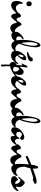

<svg xmlns="http://www.w3.org/2000/svg" viewBox="1634 -2276 907 4216"><g transform="rotate(90 2088.0 -168.5)"><path d="M25.5 -311Q10 -328 10 -353Q10 -378 25.5 -395Q41 -412 64 -412Q87 -412 102.5 -395Q118 -378 118 -353Q118 -328 102.5 -311Q87 -294 64 -294Q41 -294 25.5 -311ZM233 -93Q243 -101 251 -101Q265 -101 265 -83Q265 -58 203 -8.5Q141 41 96 41Q51 41 26 9Q1 -23 1 -73.5Q1 -124 18 -171Q35 -218 52 -218Q60 -217 60 -193.5Q60 -170 67 -142Q74 -114 97.5 -88.5Q121 -63 158.5 -63Q196 -63 233 -93Z M244 -86Q244 -102 275 -138.5Q306 -175 325.5 -175Q345 -175 354.5 -160Q364 -145 366 -127Q368 -109 377.5 -94Q387 -79 405.5 -79Q424 -79 438.5 -95.5Q453 -112 462 -132.5Q471 -153 486 -169.5Q501 -186 515.5 -186Q530 -186 536 -174Q598 -41 662 -41Q672 -41 680 -44Q688 -47 692 -47Q704 -47 704 -28Q704 6 668.5 33Q633 60 596 60Q559 60 533.5 36Q508 12 498.5 -13.5Q489 -39 484.5 -63Q480 -87 475 -87Q467 -87 443.5 -55.5Q420 -24 390.5 8Q361 40 338 40Q314 37 300 16.5Q286 -4 282 -26Q273 -86 244 -86Z M906 -379Q906 -256 927 -178Q952 -242 968.5 -321.5Q985 -401 985 -434Q985 -540 958 -540Q935 -540 920.5 -482.5Q906 -425 906 -379ZM1054 -51 1092 -61Q1105 -61 1105 -50Q1105 -41 1088 -22.5Q1071 -4 1039 16Q1007 36 977 36Q911 36 882 -36Q824 35 750 35Q712 35 695 7.5Q678 -20 678 -61Q678 -116 738.5 -174Q799 -232 834 -232Q843 -232 846 -221Q846 -213 820 -196Q781 -172 781 -134Q781 -92 804 -80Q821 -70 835.5 -70Q850 -70 867 -84Q856 -138 856 -214.5Q856 -291 868.5 -376.5Q881 -462 909.5 -532Q938 -602 974 -602Q997 -602 1008 -570Q1019 -538 1019 -491Q1019 -444 999.5 -335.5Q980 -227 941 -137Q978 -51 1054 -51Z M1223 -229Q1199 -229 1189 -207.5Q1179 -186 1179 -160.5Q1179 -135 1187 -115Q1204 -121 1221.5 -153.5Q1239 -186 1239 -207Q1239 -228 1223 -229ZM1328 -398Q1328 -369 1301 -348.5Q1274 -328 1236 -320Q1171 -305 1138 -305Q1123 -305 1123 -317Q1123 -331 1149 -340Q1191 -354 1214 -372.5Q1237 -391 1241 -404Q1252 -435 1291 -435Q1309 -435 1318.5 -423Q1328 -411 1328 -398ZM1273 -50Q1301 -50 1319.5 -62.5Q1338 -75 1354.5 -95Q1371 -115 1380.5 -115Q1390 -115 1390 -106Q1390 -100 1386 -92Q1353 -39 1304 1.5Q1255 42 1200 42Q1145 42 1120.5 15.5Q1096 -11 1096 -55Q1096 -131 1153 -210.5Q1210 -290 1271 -290Q1303 -290 1303 -264Q1303 -229 1281 -191.5Q1259 -154 1200 -90Q1227 -50 1273 -50Z M1488 -135Q1460 -135 1447 -32Q1473 -1 1508 -1Q1524 -1 1544 -11Q1552 -35 1552 -61Q1552 -87 1531 -111Q1510 -135 1488 -135ZM1408 -77 1415 -203Q1415 -209 1411.5 -209Q1408 -209 1401.5 -200Q1395 -191 1384 -191Q1373 -191 1373 -198Q1373 -205 1382 -215.5Q1391 -226 1402.5 -253.5Q1414 -281 1423 -299.5Q1432 -318 1440 -318Q1451 -318 1457 -308.5Q1463 -299 1463 -291Q1463 -283 1454 -237Q1445 -191 1445 -169.5Q1445 -148 1450 -148Q1452 -148 1468.5 -169.5Q1485 -191 1508.5 -212.5Q1532 -234 1552 -234Q1626 -234 1626 -149Q1626 -90 1593 -41Q1643 -76 1684 -114L1698 -127Q1710 -127 1710 -120Q1710 -103 1667.5 -63.5Q1625 -24 1558.5 15Q1492 54 1436 66Q1434 116 1434 147Q1434 178 1437.5 202.5Q1441 227 1441 238.5Q1441 250 1432 257.5Q1423 265 1413 265Q1400 265 1399 248Q1398 231 1398 165Q1398 99 1399 71Q1372 71 1356 46.5Q1340 22 1340 0Q1340 -22 1359.5 -49Q1379 -76 1408 -77Z M1780 -229Q1756 -229 1746 -207.5Q1736 -186 1736 -160.5Q1736 -135 1744 -115Q1761 -121 1778.5 -153.5Q1796 -186 1796 -207Q1796 -228 1780 -229ZM1830 -50Q1858 -50 1876.5 -62.5Q1895 -75 1911.5 -95Q1928 -115 1937.5 -115Q1947 -115 1947 -106Q1947 -100 1943 -92Q1910 -39 1861 1.5Q1812 42 1757 42Q1702 42 1677.5 15.5Q1653 -11 1653 -55Q1653 -131 1710 -210.5Q1767 -290 1828 -290Q1860 -290 1860 -264Q1860 -229 1838 -191.5Q1816 -154 1757 -90Q1784 -50 1830 -50Z M1913 -86Q1913 -102 1944 -138.5Q1975 -175 1994.5 -175Q2014 -175 2023.5 -160Q2033 -145 2035 -127Q2037 -109 2046.5 -94Q2056 -79 2074.5 -79Q2093 -79 2107.5 -95.5Q2122 -112 2131 -132.5Q2140 -153 2155 -169.5Q2170 -186 2184.5 -186Q2199 -186 2205 -174Q2267 -41 2331 -41Q2341 -41 2349 -44Q2357 -47 2361 -47Q2373 -47 2373 -28Q2373 6 2337.5 33Q2302 60 2265 60Q2228 60 2202.5 36Q2177 12 2167.5 -13.5Q2158 -39 2153.5 -63Q2149 -87 2144 -87Q2136 -87 2112.5 -55.5Q2089 -24 2059.5 8Q2030 40 2007 40Q1983 37 1969 16.5Q1955 -4 1951 -26Q1942 -86 1913 -86Z M2575 -379Q2575 -256 2596 -178Q2621 -242 2637.5 -321.5Q2654 -401 2654 -434Q2654 -540 2627 -540Q2604 -540 2589.5 -482.5Q2575 -425 2575 -379ZM2723 -51 2761 -61Q2774 -61 2774 -50Q2774 -41 2757 -22.5Q2740 -4 2708 16Q2676 36 2646 36Q2580 36 2551 -36Q2493 35 2419 35Q2381 35 2364 7.5Q2347 -20 2347 -61Q2347 -116 2407.5 -174Q2468 -232 2503 -232Q2512 -232 2515 -221Q2515 -213 2489 -196Q2450 -172 2450 -134Q2450 -92 2473 -80Q2490 -70 2504.5 -70Q2519 -70 2536 -84Q2525 -138 2525 -214.5Q2525 -291 2537.5 -376.5Q2550 -462 2578.5 -532Q2607 -602 2643 -602Q2666 -602 2677 -570Q2688 -538 2688 -491Q2688 -444 2668.5 -335.5Q2649 -227 2610 -137Q2647 -51 2723 -51Z M3031 -128 3027 -100Q3027 -82 3042.5 -62.5Q3058 -43 3079 -43Q3095 -43 3105 -50Q3127 -65 3132.5 -70.5Q3138 -76 3150.5 -76Q3163 -76 3163 -67Q3163 -57 3116 -4Q3101 13 3072 32Q3043 51 3020.5 51Q2998 51 2986.5 43.5Q2975 36 2970 20Q2964 -2 2964 -34Q2964 -38 2959 -38Q2954 -38 2936 -18Q2880 40 2845.5 40Q2811 40 2792.5 22Q2774 4 2774 -24Q2774 -73 2800 -117.5Q2826 -162 2862 -189Q2942 -248 2986 -248Q3052 -246 3052 -201Q3052 -185 3038 -169.5Q3024 -154 3012 -154Q3000 -154 2979 -175Q2958 -196 2933 -196Q2908 -196 2892 -175.5Q2876 -155 2876 -123Q2876 -71 2931 -71Q2953 -71 2967.5 -82Q2982 -93 2988 -106Q3005 -140 3019 -140Q3031 -140 3031 -128Z M3142 -86Q3142 -102 3173 -138.5Q3204 -175 3223.5 -175Q3243 -175 3252.5 -160Q3262 -145 3264 -127Q3266 -109 3275.5 -94Q3285 -79 3303.5 -79Q3322 -79 3336.5 -95.5Q3351 -112 3360 -132.5Q3369 -153 3384 -169.5Q3399 -186 3413.5 -186Q3428 -186 3434 -174Q3496 -41 3560 -41Q3570 -41 3578 -44Q3586 -47 3590 -47Q3602 -47 3602 -28Q3602 6 3566.5 33Q3531 60 3494 60Q3457 60 3431.5 36Q3406 12 3396.5 -13.5Q3387 -39 3382.5 -63Q3378 -87 3373 -87Q3365 -87 3341.5 -55.5Q3318 -24 3288.5 8Q3259 40 3236 40Q3212 37 3198 16.5Q3184 -4 3180 -26Q3171 -86 3142 -86Z M3405 -307Q3405 -327 3437 -337Q3486 -358 3597 -402Q3617 -554 3657 -554Q3683 -554 3683 -471Q3683 -447 3682 -435Q3834 -493 3886 -506Q3938 -519 3969 -519Q4016 -519 4016 -485Q4016 -474 4002 -467Q3940 -436 3925 -436Q3922 -436 3915 -440.5Q3908 -445 3899 -445Q3890 -445 3862 -438Q3805 -423 3675 -380Q3663 -302 3640 -268Q3644 -154 3670 -114Q3682 -95 3704.5 -81Q3727 -67 3760 -67Q3793 -67 3825 -97Q3831 -103 3835 -103Q3843 -103 3843 -90Q3843 -48 3787 -5.5Q3731 37 3680 37Q3579 37 3579 -127Q3579 -230 3591 -349Q3508 -317 3468.5 -297Q3429 -277 3422 -277Q3415 -277 3410 -287Q3405 -297 3405 -307Z M4139 -100 4150 -111Q4157 -118 4164 -118Q4176 -118 4176 -104Q4176 -99 4175 -96Q4149 -33 4079 5.5Q4009 44 3954 44Q3847 44 3847 -40Q3847 -51 3873 -75Q3899 -99 3911 -105Q3919 -111 3923.5 -111Q3928 -111 3931 -107Q3934 -103 3938 -97Q3942 -91 3945 -87Q3948 -83 3953 -76Q3958 -69 3963.5 -64.5Q3969 -60 3976 -56Q3989 -46 4003.5 -46Q4018 -46 4018 -63Q4018 -105 3987 -135.5Q3956 -166 3935 -166Q3930 -166 3925 -160L3888 -123Q3879 -114 3875 -114Q3860 -114 3860 -127Q3967 -258 3987 -258Q4015 -258 4051 -220Q4087 -182 4087 -144Q4087 -108 4081.5 -89Q4076 -70 4076 -67Q4076 -64 4084 -64Q4092 -64 4110 -76Q4128 -88 4139 -100Z"/></g></svg>

Font: Dr Sugiyama
Style: Regular
Weight: 400
Designer: Alejandro Paul
Foundry: Alejandro Paul
Version: Version 1.000